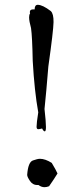

<svg xmlns="http://www.w3.org/2000/svg" viewBox="-20 -765 343 798"><path d="M165 13Q174 13 184 9Q205 -21 219 -44Q213 -58 195 -88Q168 -105 146 -105Q136 -105 116.5 -98Q97 -91 93 -39V-38Q93 -30 104.5 -13Q116 4 134 4H140Q152 13 165 13ZM166 -219Q171 -219 171 -237Q171 -259 165 -312Q172 -378 181 -489Q202 -638 202.5 -673Q203 -708 191 -719Q157 -745 137 -745Q124 -745 124 -726H118Q104 -726 104 -715L105 -709Q101 -704 101 -693Q101 -677 109 -648Q114 -614 116 -512Q123 -387 139 -298Q132 -254 132 -238Q132 -228 139 -228Q144 -228 155 -231Q161 -219 166 -219Z"/></svg>

Font: Xiaobo Songti 小帛宋体
Style: Regular
Weight: 400
Version: Version 1.501;March 17, 2024;FontCreator 14.0.0.2814 64-bit